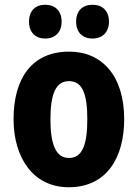

<svg xmlns="http://www.w3.org/2000/svg" viewBox="-20 -777 580 807"><path d="M102 -686C102 -640 130 -615 170 -615C211 -615 239 -641 239 -686C239 -732 211 -757 170 -757C130 -757 102 -733 102 -686ZM300 -686C300 -641 327 -615 369 -615C410 -615 438 -641 438 -686C438 -732 410 -757 369 -757C328 -757 300 -733 300 -686ZM502 -276C502 -458 409 -560 271 -560C112 -560 37 -445 37 -276C37 -116 118 10 269 10C431 10 502 -118 502 -276ZM192 -275C192 -383 215 -436 270 -436C326 -436 347 -383 347 -276C347 -169 326 -113 270 -113C215 -113 192 -170 192 -275Z"/></svg>

Font: Noto Sans Georgian Condensed ExtraBold
Style: Regular
Weight: 800
Width: 3
Designer: Monotype Design Team, Akaki Razmadze
Foundry: Google LLC
Version: Version 2.005